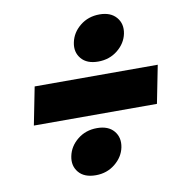

<svg xmlns="http://www.w3.org/2000/svg" viewBox="-75 -743 743 785"><g transform="rotate(-10 297.0 -350.5)"><path d="M77 -429H588L557 -272H46ZM261 -28Q213 -28 190 -55.5Q167 -83 175 -122Q183 -162 217 -189.5Q251 -217 298 -217Q345 -217 368 -189.5Q391 -162 383 -122Q375 -83 341 -55.5Q307 -28 261 -28ZM351 -484Q304 -484 281 -511.5Q258 -539 266 -578Q274 -618 308 -645.5Q342 -673 389 -673Q435 -673 458.5 -645.5Q482 -618 474 -578Q466 -539 432 -511.5Q398 -484 351 -484Z"/></g></svg>

Font: Albert Sans Black
Style: Italic
Weight: 900
Italic angle: -11.25°
Designer: Andreas Rasmussen
Foundry: a.Foundry
Version: Version 1.025